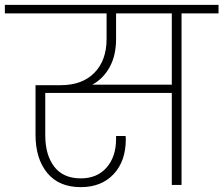

<svg xmlns="http://www.w3.org/2000/svg" viewBox="-52 -760 918 789"><path d="M425 -600Q425 -532 398.5 -484Q372 -436 327 -412H654V-705H425ZM-32 -705V-740H846V-705H694V0H654V-378H134V-204Q134 -123 171 -75Q208 -27 280 -27Q347 -27 386 -71.5Q425 -116 425 -189V-201H464Q465 -196 465 -188Q465 -98 415 -44.5Q365 9 280 9Q190 9 142 -49.5Q94 -108 94 -206V-410H198Q286 -410 336 -461Q386 -512 386 -600V-705Z"/></svg>

Font: Poppins ExtraLight
Style: Regular
Weight: 275
Designer: Ninad Kale (Devanagari), Jonny Pinhorn (Latin)
Foundry: Indian Type Foundry
Version: Version 3.200;PS 1.000;hotconv 16.6.54;makeotf.lib2.5.65590